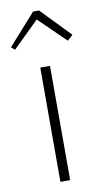

<svg xmlns="http://www.w3.org/2000/svg" viewBox="-89 -755 427 796"><g transform="rotate(-10 124.0 -357.5)"><path d="M9 -572 -6 -585 110 -715H135L254 -592L231 -571L119 -680ZM99 0V-481H140V0Z"/></g></svg>

Font: Cantarell Light
Style: Regular
Weight: 300
Designer: Dave Crossland, Nikolaus Waxweiler, Florian Fecher, Jacques Le Bailly, Eben Sorkin, Alexei Vanyashin, Alexios Zavras, Em
Version: Version 0.303